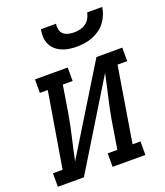

<svg xmlns="http://www.w3.org/2000/svg" viewBox="-164 -843 803 936"><g transform="rotate(-20 237.5 -375.0)"><path d="M-26 0V-70H24L89 -460H48V-530H218V-460H167L144 -318Q134 -260 120.5 -202.5Q107 -145 95 -87L367 -530H501V-460H451L387 -70H428V0H258V-70H308L331 -212Q341 -270 354.5 -327.5Q368 -385 380 -443L109 0ZM295 -610Q275 -610 255.5 -613Q236 -616 218.5 -623.5Q201 -631 187 -643.5Q173 -656 165 -673Q157 -690 156 -710Q155 -730 159 -750H237Q235 -735 238 -720.5Q241 -706 251.5 -696.5Q262 -687 276.5 -683.5Q291 -680 306 -680Q322 -680 337.5 -683.5Q353 -687 366.5 -696.5Q380 -706 388 -720Q396 -734 399 -750H477Q474 -729 466 -709.5Q458 -690 445 -673Q432 -656 414 -643.5Q396 -631 376 -623.5Q356 -616 335.5 -613Q315 -610 295 -610Z"/></g></svg>

Font: Iosevka Curly Slab Oblique
Style: Regular
Weight: 400
Italic angle: -9°
Monospace: yes
Designer: Belleve Invis
Foundry: Belleve Invis
Version: Version 11.1.0; ttfautohint (v1.8.3)